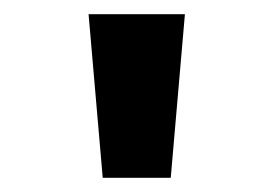

<svg xmlns="http://www.w3.org/2000/svg" viewBox="-20 -716 386 271"><path d="M125 -465H221L241 -696H105Z"/></svg>

Font: Noto Sans Gunjala Gondi
Style: Bold
Weight: 700
Designer: Ek Type
Foundry: Ek Type
Version: Version 1.004